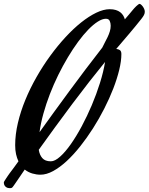

<svg xmlns="http://www.w3.org/2000/svg" viewBox="-104 -799 775 1001"><path d="M650.9 -737.8Q650.9 -729 646.5 -720.5Q642.1 -711.9 632.8 -700.2Q601.1 -660.2 568.4 -621.8Q535.6 -583.5 502 -543.9Q513.2 -543 521 -537.6Q528.8 -532.2 528.8 -517.1Q528.8 -481 517.6 -434.6Q506.3 -388.2 486.6 -337.2Q466.8 -286.1 439.7 -232.9Q412.6 -179.7 380.9 -129.9Q349.1 -80.1 314.2 -36.1Q279.3 7.8 243.7 40.8Q208 73.7 173.1 92.8Q138.2 111.8 106.9 111.8Q85.9 111.8 64.5 105.5Q43 99.1 24.9 85Q-1 122.6 -22 153.8Q-27.8 162.1 -31.5 167.5Q-35.2 172.9 -38.1 176.3Q-41 179.7 -44.2 180.9Q-47.4 182.1 -51.8 182.1Q-57.6 182.1 -63.2 180.7Q-68.8 179.2 -73.5 175.5Q-78.1 171.9 -81.1 166.3Q-84 160.6 -84 151.9Q-84 149.9 -80.3 144Q-76.7 138.2 -72 130.9Q-67.4 123.5 -62.3 116.5Q-57.1 109.4 -54.2 105Q-43.5 90.8 -31.7 75Q-20 59.1 -7.8 42Q-15.6 25.4 -20.3 4.9Q-24.9 -15.6 -24.9 -42Q-24.9 -97.7 -10.7 -158Q3.4 -218.3 28.3 -278.6Q53.2 -338.9 86.4 -397.2Q119.6 -455.6 158 -508.1Q196.3 -560.5 237.5 -605.2Q278.8 -649.9 319.3 -682.1Q359.9 -714.4 397.9 -732.7Q436 -751 467.8 -751Q486.3 -751 499.8 -746.8Q513.2 -742.7 522.7 -735.4Q532.2 -728 538.1 -718.5Q543.9 -709 546.9 -698.2Q557.6 -710.9 568.6 -723.6Q579.6 -736.3 589.8 -749Q591.8 -751.5 596.4 -756.6Q601.1 -761.7 606.2 -766.6Q611.3 -771.5 616.2 -775.1Q621.1 -778.8 624 -778.8Q626.5 -778.8 631.1 -775.1Q635.7 -771.5 640.1 -765.6Q644.5 -759.8 647.7 -752.4Q650.9 -745.1 650.9 -737.8ZM448.2 -701.2Q429.2 -701.2 405.5 -686Q381.8 -670.9 356 -644.3Q330.1 -617.7 303 -580.8Q275.9 -543.9 249.8 -500.2Q223.6 -456.5 199.7 -408Q175.8 -359.4 156.2 -308.8Q136.7 -258.3 122.6 -207.8Q108.4 -157.2 102.1 -109.9Q137.7 -159.7 176.8 -213.6Q215.8 -267.6 257.3 -323.7Q298.8 -379.9 342 -437.3Q385.3 -494.6 429.2 -550.8Q435.1 -563.5 442.6 -577.4Q450.2 -591.3 457 -605.7Q463.9 -620.1 468.5 -635Q473.1 -649.9 473.1 -665Q473.1 -678.7 468 -689.9Q462.9 -701.2 448.2 -701.2ZM161.1 42Q182.1 42 209.2 17.8Q236.3 -6.3 264.9 -46.9Q293.5 -87.4 321.8 -140.1Q350.1 -192.9 374.5 -250.5Q398.9 -308.1 417.2 -366.5Q435.5 -424.8 443.8 -476.1Q405.8 -429.7 362.1 -373.8Q318.4 -317.9 273.2 -257.6Q228 -197.3 183.3 -136Q138.7 -74.7 98.1 -18.1Q102.1 8.3 116.5 25.1Q130.9 42 161.1 42Z"/></svg>

Font: Mervale Script
Style: Regular
Weight: 400
Designer: Astigmatic (AOETI)
Foundry: Astigmatic (AOETI)
Version: Version 1.000